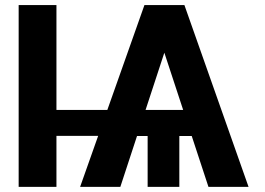

<svg xmlns="http://www.w3.org/2000/svg" viewBox="-20 -727 1032 747"><path d="M460.5 -198.3H165.2V-299.3H460.5ZM199.6 0H52.6V-707.2H199.6ZM448.2 0H291.7L541.9 -707.2H632.2L660.9 -648.5ZM576.4 -652.7 607.5 -707.2H697.5L947 0H791ZM799.2 -198H418.1V-299.3H799.2ZM677.7 0H554.4V-250.4H677.7Z"/></svg>

Font: Pretendard Variable
Style: Regular
Weight: 400
Designer: Base glyphs from Inter by Rasmus Andersson; Hangul glyphs from Noto Sans CJK(Source Han Sans) by Jang Soo-young and Kang
Foundry: Kil Hyung-jin
Version: Version 1.100;FEAKit 1.0